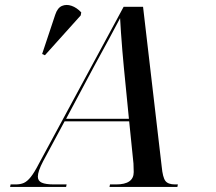

<svg xmlns="http://www.w3.org/2000/svg" viewBox="-20 -741 857 761"><path d="M20 0 22 -10H42Q61 -10 74.5 -16Q88 -22 102 -39.5Q116 -57 134 -92L470 -714H547L621 -80Q625 -38 635.5 -24Q646 -10 674 -10H685L683 0H414L416 -10H440Q510 -10 510 -59Q510 -67 509.5 -76Q509 -85 509 -93L492 -260H236L151 -102Q130 -62 130 -41Q130 -24 145.5 -17Q161 -10 195 -10H244L242 0ZM354 -480 242 -270H491L471 -473Q468 -502 465 -539.5Q462 -577 459.5 -612Q457 -647 456 -669Q439 -636 411.5 -585.5Q384 -535 354 -480ZM158 -522 147 -527 199 -683Q208 -710 225.5 -717.5Q243 -725 263.5 -718Q284 -711 302 -692L300 -680Z"/></svg>

Font: Noto Serif Display SemiCondensed Medium
Style: Italic
Weight: 500
Width: 4
Italic angle: -12°
Designer: Monotype Design Team
Foundry: Monotype Imaging Inc.
Version: Version 2.009